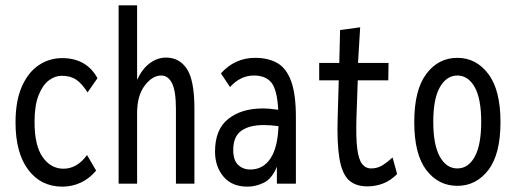

<svg xmlns="http://www.w3.org/2000/svg" viewBox="-20 -686 1915 717"><path d="M213 11Q133 11 85.5 -52Q38 -115 38 -229Q38 -309 61.5 -362.5Q85 -416 124.5 -442.5Q164 -469 212 -469Q303 -469 344 -394L307 -341Q286 -374 264.5 -388.5Q243 -403 210 -403Q185 -403 162 -385.5Q139 -368 124 -330Q109 -292 109 -231Q109 -142 139.5 -99Q170 -56 217 -56Q242 -56 264 -68.5Q286 -81 305 -107L339 -49Q314 -19 281.5 -4Q249 11 213 11Z M423 0V-666H492V-388Q511 -429 539.5 -450Q568 -471 600 -471Q650 -471 678 -428.5Q706 -386 706 -280V0H637V-278Q637 -346 622.5 -375Q608 -404 582 -404Q549 -404 520.5 -366.5Q492 -329 492 -264V0Z M904 11Q846 11 814.5 -26.5Q783 -64 783 -120Q783 -203 832.5 -242Q882 -281 961 -281Q987 -281 1019 -276Q1015 -351 993.5 -377.5Q972 -404 928 -404Q878 -404 839 -361L805 -412Q857 -470 933 -470Q981 -470 1015 -451Q1049 -432 1067 -383.5Q1085 -335 1085 -247V0H1014V-63Q995 -18 965 -3.5Q935 11 904 11ZM851 -126Q851 -88 869 -70.5Q887 -53 915 -53Q962 -53 989.5 -93.5Q1017 -134 1020 -215Q990 -219 965 -219Q911 -219 881 -197.5Q851 -176 851 -126Z M1352 10Q1307 10 1282 -14Q1257 -38 1247.5 -94.5Q1238 -151 1241 -247L1245 -386H1172V-451H1247L1250 -574L1325 -584L1317 -451H1431L1430 -386H1316L1311 -243Q1309 -172 1314 -131.5Q1319 -91 1332 -74Q1345 -57 1366 -57Q1390 -57 1409.5 -69.5Q1429 -82 1446 -98L1463 -36Q1438 -11 1410 -0.5Q1382 10 1352 10Z M1688 8Q1617 8 1572 -51Q1527 -110 1527 -230Q1527 -350 1572 -410Q1617 -470 1688 -470Q1758 -470 1803.5 -410Q1849 -350 1849 -230Q1849 -110 1803.5 -51Q1758 8 1688 8ZM1688 -57Q1729 -57 1753 -101Q1777 -145 1777 -231Q1777 -318 1752.5 -361Q1728 -404 1688 -404Q1648 -404 1623 -361Q1598 -318 1598 -231Q1598 -145 1622.5 -101Q1647 -57 1688 -57Z"/></svg>

Font: Inconsolata Condensed Medium
Style: Regular
Weight: 500
Width: 3
Monospace: yes
Designer: Raph Levien, Cyreal, Brenton Simpson
Foundry: Raph Levien, Cyreal, Google
Version: Version 3.100; ttfautohint (v1.8.4.7-5d5b)